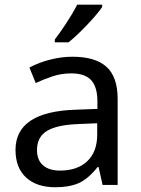

<svg xmlns="http://www.w3.org/2000/svg" viewBox="-20 -786 601 816"><path d="M416 0 398.9 -76.2H395Q355 -25.9 315.2 -8.1Q275.4 9.8 214.8 9.8Q135.7 9.8 90.8 -31.7Q45.9 -73.2 45.9 -148.9Q45.9 -312 303.2 -319.8L394 -323.2V-355Q394 -416 367.7 -445.1Q341.3 -474.1 283.2 -474.1Q240.7 -474.1 202.9 -461.4Q165 -448.7 131.8 -433.1L105 -499Q145.5 -520.5 193.4 -532.7Q241.2 -544.9 288.1 -544.9Q385.3 -544.9 432.6 -502Q480 -459 480 -365.2V0ZM234.9 -61Q308.6 -61 350.8 -100.8Q393.1 -140.6 393.1 -213.9V-262.2L314 -258.8Q221.7 -255.4 179.4 -229.5Q137.2 -203.6 137.2 -147.9Q137.2 -106 162.8 -83.5Q188.5 -61 234.9 -61ZM212.9 -618.2Q231.4 -641.6 260 -684.8Q288.6 -728 308.1 -766.1H414.1V-755.9Q392.6 -724.6 347.2 -677.2Q301.8 -629.9 271 -606H212.9Z"/></svg>

Font: Noto Sans Southeast Asian
Style: Regular
Weight: 400
Designer: Monotype Design Team
Foundry: Monotype Imaging Inc.
Version: Version 1.06 uh; ttfautohint (v1.4.1)